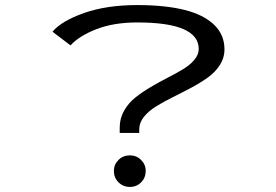

<svg xmlns="http://www.w3.org/2000/svg" viewBox="-20 -726 1090 757"><path d="M452 -202V-223.5Q452 -259 469.2 -289.5Q486.5 -320 514 -341.8Q541.5 -363.5 574.5 -383Q607.5 -402.5 640.8 -419.5Q674 -436.5 701.5 -453Q729 -469.5 746.2 -490Q763.5 -510.5 763.5 -533Q763.5 -637.5 521 -637.5Q428.5 -637.5 360.2 -611Q292 -584.5 258 -547L187 -601Q222.5 -643.5 311.5 -674.8Q400.5 -706 521 -706Q629 -706 705 -687.5Q781 -669 823 -629.5Q865 -590 865 -531.5Q865 -498 846.5 -469.2Q828 -440.5 798.2 -419.5Q768.5 -398.5 732.8 -379.5Q697 -360.5 661.2 -342.8Q625.5 -325 595.8 -306.8Q566 -288.5 547.5 -265.5Q529 -242.5 529 -216.5V-202ZM429 -52Q429 -77.5 447.2 -95.5Q465.5 -113.5 492 -113.5Q518 -113.5 536.2 -95.5Q554.5 -77.5 554.5 -52Q554.5 -25.5 536.5 -7.2Q518.5 11 492 11Q465.5 11 447.2 -7.2Q429 -25.5 429 -52Z"/></svg>

Font: League Mono Extended
Style: Regular
Weight: 400
Width: 9
Designer: Tyler Finck
Foundry: The League of Moveable Type / Tyler Finck
Version: Version 2.210